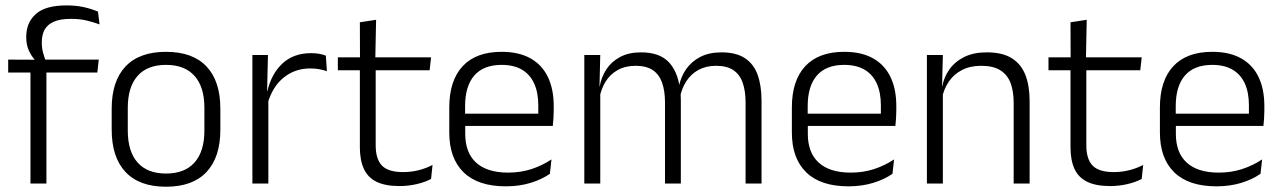

<svg xmlns="http://www.w3.org/2000/svg" viewBox="-20 -696 4859 728"><path d="M232 -675.5Q269 -675.5 297.8 -669Q326.5 -662.5 351.5 -652L357.5 -603.5Q331.5 -613 306 -618.8Q280.5 -624.5 249 -624.5Q208.5 -624.5 184.2 -613.8Q160 -603 149.2 -583.5Q138.5 -564 138.5 -536V-533.5Q138.5 -514 143.2 -496.5Q148 -479 153.5 -465L111 -462.5V-470.5Q99 -483.5 89.2 -505Q79.5 -526.5 79.5 -554V-556.5Q79.5 -610.5 116 -643Q152.5 -675.5 232 -675.5ZM95.5 0V-449.5H156V0ZM11 -421V-470L119 -469.5L143 -470H354.5L349 -421Z M609.5 12Q508.5 12 456 -43.8Q403.5 -99.5 403.5 -204.5V-284Q403.5 -388.5 456 -444Q508.5 -499.5 609.5 -499.5Q710.5 -499.5 763 -444Q815.5 -388.5 815.5 -284V-204.5Q815.5 -99.5 763 -43.8Q710.5 12 609.5 12ZM609.5 -38Q680.5 -38 717.8 -80Q755 -122 755 -201V-287.5Q755 -366 717.8 -408Q680.5 -450 609.5 -450Q538.5 -450 501.5 -408Q464.5 -366 464.5 -287.5V-201Q464.5 -122 501.5 -80Q538.5 -38 609.5 -38Z M994 -301.5 978.5 -348 993.5 -350Q1009.5 -417 1051.5 -455.8Q1093.5 -494.5 1160 -494.5Q1177.5 -494.5 1191.5 -491.8Q1205.5 -489 1215.5 -485L1219.5 -426Q1207 -430.5 1191 -433.5Q1175 -436.5 1156 -436.5Q1099 -436.5 1056 -402.2Q1013 -368 994 -301.5ZM937 0V-487.5H996L992.5 -341L997.5 -336V0Z M1495 9.5Q1441.5 9.5 1408.2 -6.5Q1375 -22.5 1359.8 -55.5Q1344.5 -88.5 1344.5 -137.5V-455.5H1404.5V-144.5Q1404.5 -93 1428.2 -68.2Q1452 -43.5 1508.5 -43.5Q1538.5 -43.5 1566.8 -50.5Q1595 -57.5 1620 -70.5L1614.5 -17.5Q1591 -5 1559.5 2.2Q1528 9.5 1495 9.5ZM1261 -429.5V-478.5H1614.5L1609 -429.5ZM1345 -471.5 1344.5 -611.5 1406 -621 1403 -471.5Z M1898 10.5Q1792.5 10.5 1738 -42.5Q1683.5 -95.5 1683.5 -193.5V-288.5Q1683.5 -390.5 1734.2 -445Q1785 -499.5 1882 -499.5Q1947 -499.5 1991 -475Q2035 -450.5 2057.2 -404.5Q2079.5 -358.5 2079.5 -294V-276.5Q2079.5 -262 2078.5 -247.5Q2077.5 -233 2076 -218.5H2020Q2021 -240.5 2021 -260.2Q2021 -280 2021 -296.5Q2021 -345.5 2005.2 -379.8Q1989.5 -414 1958.8 -432Q1928 -450 1882 -450Q1813.5 -450 1778.5 -409.8Q1743.5 -369.5 1743.5 -293.5V-246L1744 -238V-187.5Q1744 -154 1753.8 -127Q1763.5 -100 1783.8 -80.8Q1804 -61.5 1834.8 -51.5Q1865.5 -41.5 1906.5 -41.5Q1954 -41.5 1994.8 -54.8Q2035.5 -68 2071 -91.5L2065 -37Q2034 -15.5 1991.5 -2.5Q1949 10.5 1898 10.5ZM1715 -218.5V-265H2062.5V-218.5Z M2807 0V-307Q2807 -350.5 2796.2 -381.8Q2785.5 -413 2761 -429.8Q2736.5 -446.5 2695 -446.5Q2657 -446.5 2628.2 -430.8Q2599.5 -415 2582 -387.5Q2564.5 -360 2558 -325.5L2546.5 -371H2555Q2561.5 -404.5 2581.2 -433.2Q2601 -462 2634.5 -479.8Q2668 -497.5 2716 -497.5Q2770.5 -497.5 2804 -475.8Q2837.5 -454 2852.5 -412.8Q2867.5 -371.5 2867.5 -313.5V0ZM2195.5 0V-487.5H2256L2253 -366.5L2256 -363.5V0ZM2501.5 0V-307Q2501.5 -350 2490.8 -381.5Q2480 -413 2455.5 -429.8Q2431 -446.5 2390 -446.5Q2351 -446.5 2322.2 -430.5Q2293.5 -414.5 2276.2 -386.5Q2259 -358.5 2252.5 -322.5L2239 -367.5H2253.5Q2260 -403.5 2279 -432.8Q2298 -462 2331 -479.8Q2364 -497.5 2410.5 -497.5Q2478 -497.5 2513.2 -463Q2548.5 -428.5 2558 -360.5Q2560 -350 2560.8 -338.8Q2561.5 -327.5 2561.5 -316V0Z M3197 10.5Q3091.5 10.5 3037 -42.5Q2982.5 -95.5 2982.5 -193.5V-288.5Q2982.5 -390.5 3033.2 -445Q3084 -499.5 3181 -499.5Q3246 -499.5 3290 -475Q3334 -450.5 3356.2 -404.5Q3378.5 -358.5 3378.5 -294V-276.5Q3378.5 -262 3377.5 -247.5Q3376.5 -233 3375 -218.5H3319Q3320 -240.5 3320 -260.2Q3320 -280 3320 -296.5Q3320 -345.5 3304.2 -379.8Q3288.5 -414 3257.8 -432Q3227 -450 3181 -450Q3112.5 -450 3077.5 -409.8Q3042.5 -369.5 3042.5 -293.5V-246L3043 -238V-187.5Q3043 -154 3052.8 -127Q3062.5 -100 3082.8 -80.8Q3103 -61.5 3133.8 -51.5Q3164.5 -41.5 3205.5 -41.5Q3253 -41.5 3293.8 -54.8Q3334.5 -68 3370 -91.5L3364 -37Q3333 -15.5 3290.5 -2.5Q3248 10.5 3197 10.5ZM3014 -218.5V-265H3361.5V-218.5Z M3823.5 0V-306Q3823.5 -349.5 3811.8 -381Q3800 -412.5 3773 -429.5Q3746 -446.5 3700.5 -446.5Q3658.5 -446.5 3627.5 -430.5Q3596.5 -414.5 3577.5 -386.5Q3558.5 -358.5 3551.5 -322.5L3539 -367.5H3552.5Q3559 -403.5 3579.8 -432.8Q3600.5 -462 3635.8 -479.8Q3671 -497.5 3721.5 -497.5Q3780.5 -497.5 3816 -475.5Q3851.5 -453.5 3867.8 -412.2Q3884 -371 3884 -312V0ZM3494.5 0V-487.5H3555L3552 -367L3555 -364V0Z M4189.5 9.5Q4136 9.5 4102.8 -6.5Q4069.5 -22.5 4054.2 -55.5Q4039 -88.5 4039 -137.5V-455.5H4099V-144.5Q4099 -93 4122.8 -68.2Q4146.5 -43.5 4203 -43.5Q4233 -43.5 4261.2 -50.5Q4289.5 -57.5 4314.5 -70.5L4309 -17.5Q4285.5 -5 4254 2.2Q4222.5 9.5 4189.5 9.5ZM3955.5 -429.5V-478.5H4309L4303.5 -429.5ZM4039.5 -471.5 4039 -611.5 4100.5 -621 4097.5 -471.5Z M4592.5 10.5Q4487 10.5 4432.5 -42.5Q4378 -95.5 4378 -193.5V-288.5Q4378 -390.5 4428.8 -445Q4479.5 -499.5 4576.5 -499.5Q4641.5 -499.5 4685.5 -475Q4729.5 -450.5 4751.8 -404.5Q4774 -358.5 4774 -294V-276.5Q4774 -262 4773 -247.5Q4772 -233 4770.5 -218.5H4714.5Q4715.5 -240.5 4715.5 -260.2Q4715.5 -280 4715.5 -296.5Q4715.5 -345.5 4699.8 -379.8Q4684 -414 4653.2 -432Q4622.5 -450 4576.5 -450Q4508 -450 4473 -409.8Q4438 -369.5 4438 -293.5V-246L4438.5 -238V-187.5Q4438.5 -154 4448.2 -127Q4458 -100 4478.2 -80.8Q4498.5 -61.5 4529.2 -51.5Q4560 -41.5 4601 -41.5Q4648.5 -41.5 4689.2 -54.8Q4730 -68 4765.5 -91.5L4759.5 -37Q4728.5 -15.5 4686 -2.5Q4643.5 10.5 4592.5 10.5ZM4409.5 -218.5V-265H4757V-218.5Z"/></svg>

Font: Anek Bangla Medium Light
Style: Regular
Weight: 300
Version: Version 1.003